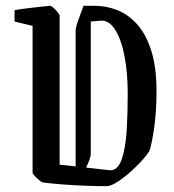

<svg xmlns="http://www.w3.org/2000/svg" viewBox="-20 -632 598 660"><path d="M30 -558V-597Q46 -600 73.5 -603.5Q101 -607 125 -609.5Q149 -612 153 -612Q156 -612 164 -605Q172 -598 178.5 -589.5Q185 -581 185 -578V-66L240 -60V-526Q240 -537 248.5 -561Q257 -585 267 -612H307Q345 -612 382.5 -597.5Q420 -583 450.5 -549.5Q481 -516 499.5 -459.5Q518 -403 518 -318Q518 -259 512 -208.5Q506 -158 496 -120Q494 -111 477 -90.5Q460 -70 435.5 -47.5Q411 -25 386.5 -8.5Q362 8 345 8Q315 8 275 6.5Q235 5 195.5 2Q156 -1 126 -5Q123 -6 115 -12.5Q107 -19 99.5 -27Q92 -35 92 -38V-543ZM356 -47Q390 -43 404 -104Q413 -139 416 -192Q419 -245 419 -312Q419 -382 408 -439Q397 -496 376 -529.5Q355 -563 326 -561L292 -558V-103Q292 -89 276 -56Z"/></svg>

Font: Grenze Gotisch
Style: Regular
Weight: 400
Designer: Renata Polastri
Foundry: Omnibus-Type
Version: Version 1.001